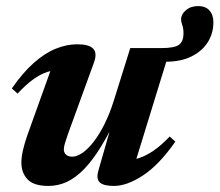

<svg xmlns="http://www.w3.org/2000/svg" viewBox="-20 -600 724 633"><path d="M304.5 -38 361.5 -237 372.5 -228Q341.5 -163 313.2 -117Q285 -71 257 -42.2Q229 -13.5 200.2 -0.2Q171.5 13 139.5 13Q91.5 13 71 -8.5Q50.5 -30 50.5 -64Q50.5 -82 55.8 -105.2Q61 -128.5 71 -156.5L160 -404.5L185.5 -369.5Q160 -370.5 136.5 -363Q113 -355.5 89 -338Q65 -320.5 38 -291.5L19 -308.5Q55.5 -361 91.8 -393Q128 -425 164 -439.5Q200 -454 234.5 -454Q273.5 -454 287.2 -439.5Q301 -425 290 -394.5L203.5 -156.5Q197 -137.5 193.8 -126.5Q190.5 -115.5 190.5 -107.5Q190.5 -96.5 197.8 -90Q205 -83.5 218.5 -83.5Q233.5 -83.5 251.8 -96Q270 -108.5 288.5 -132.2Q307 -156 324.2 -190.2Q341.5 -224.5 355 -267.5L409.5 -441.5H542L418 -38.5L398.5 -71.5Q419 -72 441.2 -79.8Q463.5 -87.5 488 -104.5Q512.5 -121.5 539.5 -150L558 -133Q505 -57 452 -22Q399 13 355.5 13Q321 13 308.8 1.2Q296.5 -10.5 304.5 -38ZM683.5 -526Q683.5 -490 664.8 -460.5Q646 -431 611 -413.8Q576 -396.5 526.5 -396.5H448.5L462 -441.5H512.5Q556.5 -441.5 570.8 -453Q585 -464.5 585 -489.5Q585 -505.5 581 -517Q577 -528.5 577 -535Q577 -553 593 -566.5Q609 -580 633.5 -580Q657.5 -580 670.5 -565.5Q683.5 -551 683.5 -526Z"/></svg>

Font: Newsreader 24pt
Style: Bold Italic
Weight: 700
Italic angle: -17°
Designer: Hugues Gentile
Foundry: Production Type
Version: Version 1.003